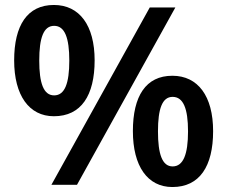

<svg xmlns="http://www.w3.org/2000/svg" viewBox="-20 -744 915 773"><path d="M197 -724C90 -724 37 -642 37 -501C37 -360 97 -276 197 -276C307 -276 361 -360 361 -501C361 -642 300 -724 197 -724ZM686 -714H583L187 0H290ZM198 -640C241 -640 259 -591 259 -500C259 -409 241 -360 198 -360C155 -360 138 -410 138 -500C138 -591 155 -640 198 -640ZM674 -439C567 -439 515 -357 515 -216C515 -75 574 9 674 9C784 9 838 -75 838 -216C838 -357 777 -439 674 -439ZM675 -354C718 -354 737 -307 737 -215C737 -123 718 -74 675 -74C633 -74 616 -124 616 -215C616 -306 633 -354 675 -354Z"/></svg>

Font: Noto Sans Georgian SemiBold
Style: Regular
Weight: 600
Designer: Monotype Design Team, Akaki Razmadze
Foundry: Google LLC
Version: Version 2.005